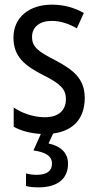

<svg xmlns="http://www.w3.org/2000/svg" viewBox="-20 -567 421 827"><path d="M273 138C273 91 241 62 189 51L209 8C295 -3 345 -56 345 -145C345 -228 296 -266 219 -307C144 -345 118 -365 118 -408C118 -450 150 -477 203 -477C241 -477 278 -464 311 -445L341 -511C300 -534 255 -547 204 -547C105 -547 38 -492 38 -405C38 -321 89 -283 167 -243C240 -207 264 -182 264 -141C264 -92 233 -62 173 -62C123 -62 72 -81 39 -104V-21C68 -5 107 7 156 10L124 81C173 88 204 103 204 138C204 168 183 186 138 186C122 186 105 184 92 180V234C104 238 123 240 146 240C227 240 273 204 273 138Z"/></svg>

Font: Noto Sans Condensed
Style: Regular
Weight: 400
Width: 3
Designer: Monotype Design Team
Foundry: Monotype Imaging Inc.
Version: Version 2.013